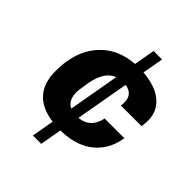

<svg xmlns="http://www.w3.org/2000/svg" viewBox="-221 -870 1058 1058"><g transform="rotate(45 308.0 -341.0)"><path d="M216 59 357 -741H423L281 59ZM300 -68Q221 -68 165.5 -91Q110 -114 81.5 -161.5Q53 -209 53 -280Q53 -305 55 -329.5Q57 -354 62 -376Q73 -433 99 -477.5Q125 -522 163.5 -554Q202 -586 253 -602.5Q304 -619 365 -619Q438 -619 492 -599.5Q546 -580 576.5 -541.5Q607 -503 607 -447Q607 -437 606 -425Q605 -413 603 -401H442Q443 -408 443.5 -414Q444 -420 444 -426Q444 -450 435 -466.5Q426 -483 407 -492Q388 -501 359 -501Q321 -501 294.5 -484Q268 -467 252 -436.5Q236 -406 228 -364Q224 -338 221.5 -322Q219 -306 218 -296.5Q217 -287 217 -280Q217 -249 227 -228.5Q237 -208 257 -197.5Q277 -187 309 -187Q343 -187 367.5 -198.5Q392 -210 407.5 -232.5Q423 -255 429 -287H583Q571 -213 531.5 -164Q492 -115 433 -91.5Q374 -68 300 -68Z"/></g></svg>

Font: Archivo SemiBold ExtraBold
Style: Italic
Weight: 800
Italic angle: -10°
Version: Version 2.001